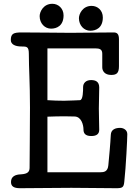

<svg xmlns="http://www.w3.org/2000/svg" viewBox="-20 -992 724 1012"><path d="M189 -907C189 -869 216 -841 249 -841C279 -841 315 -856 315 -911C315 -947 288 -972 256 -972C208 -972 189 -929 189 -907ZM396 -896C396 -858 423 -830 456 -830C486 -830 522 -845 522 -900C522 -937 495 -961 463 -961C415 -961 396 -918 396 -896ZM613 -318C589 -318 565 -310 564 -281C562 -237 555 -162 551 -121C548 -87 528 -84 508 -84H230V-377C268 -378 280 -379 318 -379C345 -379 361 -378 372 -378C410 -378 420 -331 420 -310C420 -293 426 -275 461 -275C488 -275 503 -285 503 -308C503 -339 501 -382 501 -420C501 -458 503 -493 503 -531C503 -563 482 -570 460 -570C432 -570 418 -553 418 -533C418 -515 418 -464 401 -464C391 -464 346 -461 318 -461C279 -461 268 -462 230 -464V-737H482C504 -737 519 -733 519 -709V-637C519 -619 531 -597 566 -597C595 -597 607 -607 607 -643V-785C607 -813 597 -821 579 -821C461 -821 451 -819 352 -819C302 -819 183 -821 94 -821C52 -821 37 -815 37 -781C37 -758 60 -747 93 -747C121 -747 132 -747 132 -708C132 -627 138 -561 138 -425C138 -242 136 -237 136 -109C136 -87 127 -75 89 -73C61 -72 38 -62 38 -33C38 -11 51 0 86 0C167 0 275 -2 356 -2C437 -2 512 0 593 0C626 0 632 -5 635 -33C644 -114 651 -262 651 -285C651 -307 631 -318 613 -318Z"/></svg>

Font: Life Savers
Style: ExtraBold
Weight: 800
Designer: Pablo Impallari, Rodrigo Fuenzalida, Brenda Gallo
Foundry: Pablo Impallari, Rodrigo Fuenzalida, Brenda Gallo
Version: Version 3.000